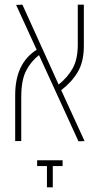

<svg xmlns="http://www.w3.org/2000/svg" viewBox="-20 -604 426 822"><path d="M45 0V-197Q45 -333 137 -391L49 -583L76 -584L231 -242Q270 -273 291.5 -312Q313 -351 313 -413V-584H339V-408Q339 -340 313 -296Q287 -252 242 -218L342 0L316 1L147 -368Q113 -342 92 -301.5Q71 -261 71 -189V0ZM181 198V107H139V82H248V107H206V198Z"/></svg>

Font: Noto Sans Hebrew ExtraCondensed Thin
Style: Regular
Weight: 100
Width: 2
Designer: Monotype Design Team
Foundry: Monotype Imaging Inc.
Version: Version 2.004; ttfautohint (v1.8.4.7-5d5b)